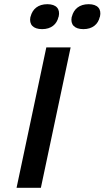

<svg xmlns="http://www.w3.org/2000/svg" viewBox="-20 -896 499 916"><path d="M201 -670 59 0H175L317 -670ZM125 -815C118 -779 138 -757 181 -757C224 -757 251 -780 259 -815L260 -817C268 -853 249 -876 206 -876C162 -876 135 -853 126 -817ZM322 -815C315 -779 335 -757 378 -757C421 -757 448 -780 456 -815L457 -817C465 -853 446 -876 403 -876C359 -876 332 -853 323 -817Z"/></svg>

Font: LT Wave Medium
Style: Italic
Weight: 500
Designer: Daniel Lyons
Version: Version 2.5 (Glyphs App)